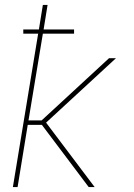

<svg xmlns="http://www.w3.org/2000/svg" viewBox="-20 -755 540 775"><path d="M338 0 149 -251H92L51 0H32L134 -619H74V-636H137L153 -735H172L156 -636H279V-619H153L95 -269H148L420 -520H448L166 -260L362 0Z"/></svg>

Font: Iosevka Thin
Style: Italic
Weight: 100
Italic angle: -9°
Monospace: yes
Designer: Belleve Invis
Foundry: Belleve Invis
Version: Version 32.5.0; ttfautohint (v1.8.4)